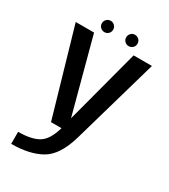

<svg xmlns="http://www.w3.org/2000/svg" viewBox="-223 -810 1013 1148"><g transform="rotate(30 283.5 -236.5)"><path d="M187.5 0H372L542 -592.5H415.5L280 -81.5H279L142.5 -592.5H16ZM46 231.5Q172 231.5 251.8 186Q331.5 140.5 372 0L260 -0.5Q234 91 185 119.8Q136 148.5 46 148.5ZM194.5 -625.5Q210.5 -625.5 221.8 -636.8Q233 -648 233 -664Q233 -680.5 221.8 -692Q210.5 -703.5 194.5 -703.5Q178 -703.5 166.5 -692Q155 -680.5 155 -664Q155 -648 166.5 -636.8Q178 -625.5 194.5 -625.5ZM361.5 -625.5Q378.5 -625.5 389.8 -636.8Q401 -648 401 -664Q401 -680.5 389.8 -692Q378.5 -703.5 361.5 -703.5Q345.5 -703.5 334.2 -692Q323 -680.5 323 -664Q323 -648 334.2 -636.8Q345.5 -625.5 361.5 -625.5Z"/></g></svg>

Font: Anybody Thin Medium
Style: Regular
Weight: 500
Version: Version 1.113;gftools[0.9.25]